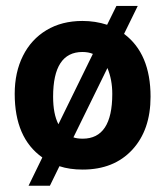

<svg xmlns="http://www.w3.org/2000/svg" viewBox="-20 -547 548 637"><path d="M28.8 -235.8Q28.8 -307.1 56.2 -361.8Q83.5 -416.5 134.3 -447Q185.1 -477.5 253.4 -477.5Q296.4 -477.5 335.4 -464.8L366.2 -527.3H437L391.6 -434.6Q479.5 -369.1 479.5 -226.1Q479.5 -115.7 418.7 -50Q357.9 15.6 254.4 15.6Q210.9 15.6 177.2 4.4L145.5 69.3H74.7L120.1 -23.9V-24.9Q28.8 -89.4 28.8 -235.8ZM254.4 -86.9Q352.5 -86.9 352.5 -235.4Q352.5 -282.7 336.4 -321.3L223.6 -91.3Q235.4 -86.9 254.4 -86.9ZM253.4 -374.5Q156.2 -374.5 156.2 -226.1Q156.2 -168.9 173.8 -134.8L288.1 -368.2Q273.4 -374.5 253.4 -374.5Z"/></svg>

Font: Yantramanav
Style: Bold
Weight: 700
Version: Version 1.001;PS 1.0;hotconv 1.0.72;makeotf.lib2.5.5900; ttf